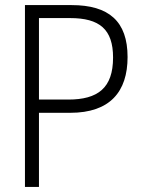

<svg xmlns="http://www.w3.org/2000/svg" viewBox="-20 -734 570 754"><path d="M78 0H133V-291H256C412 -291 481 -374 481 -510C481 -650 408 -714 261 -714H78ZM133 -343V-663H255C371 -663 424 -619 424 -508C424 -388 364 -343 248 -343Z"/></svg>

Font: Noto Sans Mono Condensed Light
Style: Regular
Weight: 300
Width: 3
Designer: Monotype Design Team
Foundry: Monotype Imaging Inc.
Version: Version 2.014